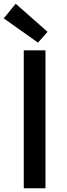

<svg xmlns="http://www.w3.org/2000/svg" viewBox="-30 -1006 359 1026"><path d="M97 0V-737H213V0ZM173 -778 -10 -908 54 -986 224 -836Z"/></svg>

Font: Noto Sans KR Medium
Style: Regular
Weight: 500
Designer: Ryoko NISHIZUKA  (kana, bopomofo & ideographs); Paul D. Hunt (Latin, Greek & Cyrillic); Sandoll Communications , Soo-you
Foundry: Adobe
Version: Version 2.004-H2;hotconv 1.0.118;makeotfexe 2.5.65603